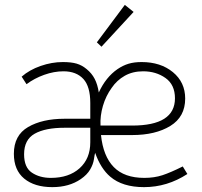

<svg xmlns="http://www.w3.org/2000/svg" viewBox="-20 -760 831 789"><path d="M37 -128Q37 -204 95.5 -238Q154 -272 245 -272H351V-337Q351 -404 323 -435Q294 -467 241 -467Q202 -467 161.5 -452.5Q121 -438 89 -414L69 -445Q101 -473 147 -489Q193 -505 238 -505Q273 -505 295 -498.5Q317 -492 336 -476Q357 -459 369 -436Q381 -413 386 -380Q415 -443 463 -476Q485 -491 508 -498Q531 -505 562 -505Q640 -505 690.5 -463.5Q741 -422 741 -355Q741 -280 680 -242.5Q619 -205 523 -205H395Q404 -118 447.5 -73.5Q491 -29 573 -29Q614 -29 647.5 -40Q681 -51 731 -76L750 -45Q667 9 572 9Q483 9 433 -34Q394 -67 371 -132Q369 -126 366 -105.5Q363 -85 350.5 -63.5Q338 -42 312 -24Q264 9 195 9Q122 9 79.5 -26Q37 -61 37 -128ZM699 -356Q699 -412 660 -439.5Q621 -467 568 -467Q525 -467 492.5 -448.5Q460 -430 439 -399Q415 -366 403 -325Q391 -284 393 -244H523Q699 -244 699 -356ZM351 -175V-235H245Q166 -235 122.5 -210.5Q79 -186 79 -126Q79 -72 111 -50.5Q143 -29 189 -29Q263 -29 307 -68.5Q351 -108 351 -175ZM378 -586 493 -740 529 -711 397 -568Z"/></svg>

Font: Bellota Text Light
Style: Regular
Weight: 300
Designer: Kemie Guaida
Foundry: Kemie Guaida
Version: Version 4.001